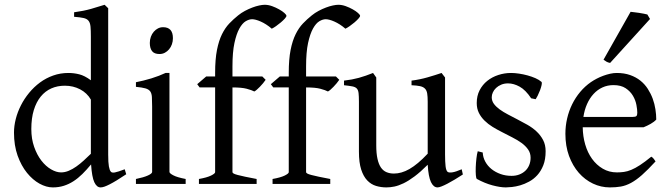

<svg xmlns="http://www.w3.org/2000/svg" viewBox="-20 -777 2831 811"><path d="M513.2 -41Q490.7 -25.9 473.4 -15.4Q456.1 -4.9 443.1 1.7Q430.2 8.3 420.9 11.5Q411.6 14.6 404.8 14.6Q388.7 14.6 378.4 -7.3Q368.2 -29.3 364.7 -82.5Q346.2 -60.1 327.9 -42Q309.6 -23.9 290.3 -11.5Q271 1 249.5 7.8Q228 14.6 203.1 14.6Q175.8 14.6 147 -1.2Q118.2 -17.1 94 -46.9Q69.8 -76.7 54.4 -119.6Q39.1 -162.6 39.1 -216.8Q39.1 -244.6 46.6 -274.4Q54.2 -304.2 68.4 -332Q82.5 -359.9 103 -384.8Q123.5 -409.7 148.9 -428.5Q174.3 -447.3 204.6 -458Q234.9 -468.8 269 -468.8Q292 -468.8 314.7 -463.1Q337.4 -457.5 363.8 -438V-622.1Q363.8 -648.9 362.3 -664.8Q360.8 -680.7 354 -689.2Q347.2 -697.8 333 -700.9Q318.8 -704.1 293 -706.1V-725.1Q333 -730.5 364.7 -739.5Q396.5 -748.5 421.9 -756.8L437 -742.2V-124Q437 -106.9 437.7 -94.7Q438.5 -82.5 439.9 -74.2Q441.4 -65.9 443.4 -60.5Q445.3 -55.2 448.2 -51.8Q452.6 -46.4 465.1 -48.6Q477.5 -50.8 506.8 -62ZM363.8 -127.4V-356.4Q347.7 -384.3 318.4 -399.7Q289.1 -415 253.9 -415Q222.7 -415 196.8 -403.6Q170.9 -392.1 152.1 -369.1Q133.3 -346.2 122.8 -312Q112.3 -277.8 112.3 -231.9Q112.3 -190.4 124.3 -156.5Q136.2 -122.6 154.8 -98.6Q173.3 -74.7 195.6 -61.8Q217.8 -48.8 237.8 -48.8Q254.4 -48.8 270.5 -55.7Q286.6 -62.5 302.2 -73.5Q317.9 -84.5 333.3 -98.6Q348.6 -112.8 363.8 -127.4Z M554.2 0V-21Q587.4 -27.8 605 -35.9Q622.6 -43.9 622.6 -50.8V-327.1Q622.6 -352.1 621.6 -367.4Q620.6 -382.8 614.3 -391.4Q607.9 -399.9 594 -403.8Q580.1 -407.7 554.2 -410.2V-429.7Q569.3 -432.6 586.2 -436.8Q603 -440.9 619.6 -446Q636.2 -451.2 651.4 -457Q666.5 -462.9 679.2 -468.8H695.8V-50.8Q695.8 -44.9 712.2 -36.4Q728.5 -27.8 764.2 -21V0ZM710.4 -615.7Q710.4 -602.1 706.1 -589.8Q701.7 -577.6 694.1 -568.6Q686.5 -559.6 676.3 -554.2Q666 -548.8 653.8 -548.8Q631.8 -548.8 622.3 -561Q612.8 -573.2 612.8 -595.7Q612.8 -609.4 617.2 -621.6Q621.6 -633.8 629.4 -642.8Q637.2 -651.9 647.2 -657Q657.2 -662.1 668.9 -662.1Q710.4 -662.1 710.4 -615.7Z M1189.9 -710Q1189.9 -706.1 1182.9 -698.2Q1175.8 -690.4 1166 -682.1Q1156.2 -673.8 1145.8 -666.5Q1135.3 -659.2 1127.9 -655.8Q1116.2 -666 1104.2 -673.6Q1092.3 -681.2 1081.3 -686Q1070.3 -690.9 1060.8 -693.4Q1051.3 -695.8 1044.9 -695.8Q1032.2 -695.8 1017.8 -687.3Q1003.4 -678.7 991 -656.2Q978.5 -633.8 970.2 -595.2Q961.9 -556.6 961.9 -496.1V-454.1H1087.9L1102.1 -439.9Q1097.7 -433.1 1091.1 -425.3Q1084.5 -417.5 1077.9 -410.6Q1071.3 -403.8 1064.9 -398.2Q1058.6 -392.6 1054.2 -390.6Q1043 -396.5 1022 -402.1Q1001 -407.7 961.9 -407.7V-49.8Q961.9 -46.9 967 -43.9Q972.2 -41 984.4 -37.8Q996.6 -34.7 1015.9 -30.5Q1035.2 -26.4 1064 -21V0H820.3V-21Q854 -26.9 871.3 -35.4Q888.7 -43.9 888.7 -49.8V-407.7H823.2L813 -421.4L851.1 -454.1H888.7V-469.2Q888.7 -526.9 896.5 -566.2Q904.3 -605.5 917.7 -632.6Q931.2 -659.7 948.7 -678Q966.3 -696.3 985.8 -711.9Q999 -722.7 1014.6 -731Q1030.3 -739.3 1045.7 -745.1Q1061 -751 1075 -753.9Q1088.9 -756.8 1098.1 -756.8Q1113.3 -756.8 1129.4 -751Q1145.5 -745.1 1158.9 -737.5Q1172.4 -730 1181.2 -722.2Q1189.9 -714.4 1189.9 -710ZM1501 -710Q1501 -706.1 1493.9 -698.2Q1486.8 -690.4 1477.1 -682.1Q1467.3 -673.8 1456.8 -666.5Q1446.3 -659.2 1439 -655.8Q1427.2 -666 1415.3 -673.6Q1403.3 -681.2 1392.3 -686Q1381.3 -690.9 1371.8 -693.4Q1362.3 -695.8 1356 -695.8Q1343.3 -695.8 1328.9 -687.3Q1314.5 -678.7 1302 -656.2Q1289.6 -633.8 1281.2 -595.2Q1272.9 -556.6 1272.9 -496.1V-454.1H1398.9L1413.1 -439.9Q1408.7 -433.1 1402.1 -425.3Q1395.5 -417.5 1388.9 -410.6Q1382.3 -403.8 1376 -398.2Q1369.6 -392.6 1365.2 -390.6Q1354 -396.5 1333 -402.1Q1312 -407.7 1272.9 -407.7V-49.8Q1272.9 -46.9 1278.1 -43.9Q1283.2 -41 1295.4 -37.8Q1307.6 -34.7 1326.9 -30.5Q1346.2 -26.4 1375 -21V0H1131.3V-21Q1165 -26.9 1182.4 -35.4Q1199.7 -43.9 1199.7 -49.8V-407.7H1134.3L1124 -421.4L1162.1 -454.1H1199.7V-469.2Q1199.7 -526.9 1207.5 -566.2Q1215.3 -605.5 1228.8 -632.6Q1242.2 -659.7 1259.8 -678Q1277.3 -696.3 1296.9 -711.9Q1310.1 -722.7 1325.7 -731Q1341.3 -739.3 1356.7 -745.1Q1372.1 -751 1386 -753.9Q1399.9 -756.8 1409.2 -756.8Q1424.3 -756.8 1440.4 -751Q1456.5 -745.1 1470 -737.5Q1483.4 -730 1492.2 -722.2Q1501 -714.4 1501 -710Z M1935.1 -40Q1917 -28.3 1900.4 -18.3Q1883.8 -8.3 1869.6 -1Q1855.5 6.3 1844.7 10.5Q1834 14.6 1828.1 14.6Q1811 14.6 1800.3 -8.1Q1789.6 -30.8 1786.6 -81.1Q1756.3 -50.8 1731.2 -32Q1706.1 -13.2 1684.8 -2.9Q1663.6 7.3 1645.8 11Q1627.9 14.6 1612.3 14.6Q1589.4 14.6 1568.4 8.3Q1547.4 2 1531.2 -14.9Q1515.1 -31.7 1505.6 -61Q1496.1 -90.3 1496.1 -136.2V-347.2Q1496.1 -370.6 1494.6 -383.5Q1493.2 -396.5 1487.1 -403.1Q1481 -409.7 1468.3 -412.1Q1455.6 -414.6 1433.1 -417V-436.5Q1450.7 -438.5 1466.1 -441.4Q1481.4 -444.3 1495.8 -448.2Q1510.3 -452.1 1524.9 -457.3Q1539.6 -462.4 1555.7 -468.8L1569.3 -449.7V-163.1Q1569.3 -128.9 1574.5 -106Q1579.6 -83 1589.1 -69.3Q1598.6 -55.7 1612.5 -49.8Q1626.5 -43.9 1644 -43.9Q1659.7 -43.9 1676 -48.6Q1692.4 -53.2 1709.7 -63.2Q1727.1 -73.2 1746.1 -89.1Q1765.1 -105 1786.6 -127.9V-347.2Q1786.6 -369.1 1784.4 -382.3Q1782.2 -395.5 1774.9 -402.8Q1767.6 -410.2 1754.2 -413.1Q1740.7 -416 1718.3 -417V-436.5Q1753.4 -440.9 1785.6 -450.2Q1817.9 -459.5 1845.2 -468.8L1859.9 -449.7V-124Q1859.9 -93.8 1862.1 -74.7Q1864.3 -55.7 1871.1 -50.8Q1877 -46.9 1891.1 -49.1Q1905.3 -51.3 1930.2 -62Z M2284.7 -138.2Q2284.7 -103.5 2274.9 -78.9Q2265.1 -54.2 2249.5 -37.1Q2233.9 -20 2214.8 -9.8Q2195.8 0.5 2177.2 5.9Q2158.7 11.2 2142.3 12.9Q2126 14.6 2116.7 14.6Q2093.3 14.6 2060.3 5.9Q2027.3 -2.9 1994.6 -21Q1991.2 -22.5 1990 -36.9Q1988.8 -51.3 1989.5 -70.1Q1990.2 -88.9 1992.4 -107.9Q1994.6 -127 1998 -138.2L2019 -132.8Q2020 -112.3 2029.8 -94.2Q2039.6 -76.2 2055.9 -63Q2072.3 -49.8 2094 -42Q2115.7 -34.2 2141.1 -34.2Q2158.7 -34.2 2173.3 -39.8Q2188 -45.4 2198.7 -55.4Q2209.5 -65.4 2215.3 -79.6Q2221.2 -93.8 2221.2 -110.8Q2221.2 -130.4 2210.7 -145.5Q2200.2 -160.6 2183.1 -173.1Q2166 -185.5 2144.3 -196.5Q2122.6 -207.5 2100.1 -219.2Q2079.6 -229.5 2060.5 -241.2Q2041.5 -252.9 2026.6 -267.6Q2011.7 -282.2 2002.7 -300.3Q1993.7 -318.4 1993.7 -341.8Q1993.7 -372.1 2005.9 -395.8Q2018.1 -419.4 2038.3 -435.5Q2058.6 -451.7 2084.7 -460.2Q2110.8 -468.8 2138.7 -468.8Q2153.8 -468.8 2172.1 -466.1Q2190.4 -463.4 2208.3 -458.5Q2226.1 -453.6 2241.7 -446.8Q2257.3 -439.9 2267.1 -431.2Q2270 -428.2 2267.8 -418Q2265.6 -407.7 2261 -395.5Q2256.3 -383.3 2251 -372.6Q2245.6 -361.8 2242.7 -357.9L2223.6 -361.8Q2200.2 -397 2175 -410.9Q2149.9 -424.8 2126 -424.8Q2109.9 -424.8 2097.2 -419.4Q2084.5 -414.1 2075.4 -405.5Q2066.4 -397 2061.8 -386.7Q2057.1 -376.5 2057.1 -366.2Q2057.1 -350.6 2066.4 -338.1Q2075.7 -325.7 2090.8 -314.7Q2106 -303.7 2125.2 -293.7Q2144.5 -283.7 2165 -272.9Q2186 -262.2 2207.5 -250Q2229 -237.8 2246.1 -221.9Q2263.2 -206.1 2273.9 -185.8Q2284.7 -165.5 2284.7 -138.2Z M2571.3 -417.5Q2545.9 -417.5 2524.7 -407.7Q2503.4 -397.9 2487.1 -380.1Q2470.7 -362.3 2459.7 -337.6Q2448.7 -313 2444.3 -283.2H2653.3Q2664.6 -283.2 2668.2 -286.9Q2671.9 -290.5 2671.9 -300.8Q2671.9 -314 2668.2 -333.7Q2664.6 -353.5 2653.6 -372.3Q2642.6 -391.1 2622.8 -404.3Q2603 -417.5 2571.3 -417.5ZM2752 -272Q2743.2 -262.2 2728.5 -253.9Q2713.9 -245.6 2698.2 -239.3H2441.4Q2441.9 -201.2 2451.9 -166.7Q2461.9 -132.3 2480.7 -106.2Q2499.5 -80.1 2526.1 -64.5Q2552.7 -48.8 2585.9 -48.8Q2601.1 -48.8 2615.5 -50.8Q2629.9 -52.7 2646.5 -59.6Q2663.1 -66.4 2683.3 -79.6Q2703.6 -92.8 2731 -115.2Q2737.3 -111.8 2741.9 -105.5Q2746.6 -99.1 2749 -95.2Q2716.3 -59.6 2691.7 -37.8Q2667 -16.1 2645.3 -4.4Q2623.5 7.3 2602.3 11Q2581.1 14.6 2556.2 14.6Q2518.6 14.6 2484.6 -1.5Q2450.7 -17.6 2424.8 -47.1Q2398.9 -76.7 2383.5 -118.4Q2368.2 -160.2 2368.2 -211.9Q2368.2 -244.6 2375.5 -276.4Q2382.8 -308.1 2396.7 -336.4Q2410.6 -364.7 2430.7 -388.7Q2450.7 -412.6 2476.1 -430.2Q2486.8 -437.5 2500.2 -444.6Q2513.7 -451.7 2528.3 -457Q2543 -462.4 2557.4 -465.6Q2571.8 -468.8 2585 -468.8Q2616.7 -468.8 2641.6 -460Q2666.5 -451.2 2685.1 -436.3Q2703.6 -421.4 2716.3 -401.6Q2729 -381.8 2737.1 -359.9Q2745.1 -337.9 2748.5 -315.2Q2752 -292.5 2752 -272ZM2557.1 -511.2Q2548.3 -512.7 2541.5 -516.6Q2534.7 -520.5 2529.3 -524.9L2643.6 -727.1Q2649.4 -726.6 2658.9 -725.3Q2668.5 -724.1 2679 -722.7Q2689.5 -721.2 2699.2 -719.2Q2709 -717.3 2714.4 -715.8L2725.6 -696.8Z"/></svg>

Font: Noto Serif Devanagari
Style: Regular
Weight: 400
Designer: Monotype Design Team
Foundry: Monotype Imaging Inc.
Version: Version 1.01